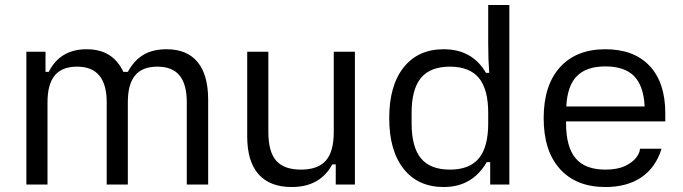

<svg xmlns="http://www.w3.org/2000/svg" viewBox="-20 -742 2745 772"><path d="M290 -474Q229 -474 200 -438.5Q171 -403 171 -331V0H86V-534H163V-453H176Q222 -544 328 -544Q382 -544 418.5 -521Q455 -498 476 -453H494Q519 -499 556.5 -521.5Q594 -544 650 -544Q732 -544 774.5 -492.5Q817 -441 817 -341V0H731V-331Q731 -403 702 -438.5Q673 -474 613 -474Q552 -474 523 -438.5Q494 -403 494 -331V0H409V-331Q409 -474 290 -474Z M974 -193V-534H1059V-211Q1059 -132 1090.5 -96Q1122 -60 1190 -60Q1258 -60 1290 -96Q1322 -132 1322 -211V-534H1407V0H1330V-81H1316Q1267 10 1153 10Q1065 10 1019.5 -41.5Q974 -93 974 -193Z M1545 -267Q1545 -398 1603 -471Q1661 -544 1764 -544Q1879 -544 1934 -449H1947Q1943 -503 1943 -566V-722H2028V0H1951V-90H1937Q1879 10 1764 10Q1661 10 1603 -63Q1545 -136 1545 -267ZM1789 -60Q1868 -60 1905.5 -105.5Q1943 -151 1943 -246V-288Q1943 -383 1905.5 -428.5Q1868 -474 1789 -474Q1710 -474 1672.5 -428.5Q1635 -383 1635 -288V-246Q1635 -151 1672.5 -105.5Q1710 -60 1789 -60Z M2166 -267Q2166 -399 2231.5 -471.5Q2297 -544 2414 -544Q2529 -544 2592 -477Q2655 -410 2655 -287V-254H2256V-247Q2256 -151 2294.5 -105.5Q2333 -60 2414 -60Q2463 -60 2494 -75Q2525 -90 2539 -109.5Q2553 -129 2553 -143V-144H2640Q2617 -69 2559.5 -29.5Q2502 10 2414 10Q2297 10 2231.5 -62.5Q2166 -135 2166 -267ZM2572 -314Q2568 -397 2529.5 -436Q2491 -475 2414 -475Q2338 -475 2299.5 -436Q2261 -397 2257 -314Z"/></svg>

Font: Mozilla Text BETA
Style: Regular
Weight: 400
Designer: Studio DRAMA
Foundry: Studio DRAMA
Version: Version 0.100